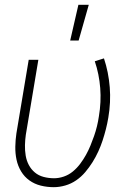

<svg xmlns="http://www.w3.org/2000/svg" viewBox="-20 -768 540 796"><path d="M203 8Q175 8 149 1.5Q123 -5 102 -20Q81 -35 67.5 -57.5Q54 -80 48.5 -106Q43 -132 43.5 -160Q44 -188 48 -215L99 -520H139L87 -209Q84 -188 83.5 -166Q83 -144 86.5 -123Q90 -102 99.5 -84Q109 -66 124.5 -53Q140 -40 161 -34.5Q182 -29 204 -29Q224 -29 244.5 -36Q265 -43 282 -57Q299 -71 312.5 -89Q326 -107 336.5 -126Q347 -145 355 -164.5Q363 -184 370 -204Q377 -224 382 -244.5Q387 -265 390 -286Q400 -345 395.5 -403Q391 -461 373 -514L411 -526Q430 -469 435 -406.5Q440 -344 429 -280Q425 -256 419 -232.5Q413 -209 405.5 -186Q398 -163 387.5 -140Q377 -117 363.5 -95.5Q350 -74 333.5 -54.5Q317 -35 296 -20.5Q275 -6 250.5 1Q226 8 203 8ZM271 -600 305 -748H348L306 -600Z"/></svg>

Font: Iosevka Term Curly XLt Obl
Style: Regular
Weight: 200
Italic angle: -9°
Designer: Belleve Invis
Foundry: Belleve Invis
Version: Version 32.3.0